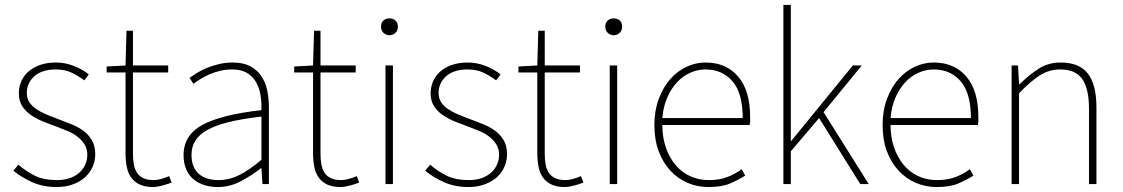

<svg xmlns="http://www.w3.org/2000/svg" viewBox="-20 -742 4528 774"><path d="M208 12Q154 12 110 -7.5Q66 -27 34 -54L54 -78Q84 -52 120 -34Q156 -16 210 -16Q240 -16 263 -24.5Q286 -33 301 -47Q316 -61 324 -79.5Q332 -98 332 -118Q332 -142 321 -159.5Q310 -177 293 -190.5Q276 -204 254.5 -213Q233 -222 212 -230Q184 -240 156.5 -251Q129 -262 106.5 -277Q84 -292 70 -313.5Q56 -335 56 -366Q56 -391 65.5 -413.5Q75 -436 94 -453Q113 -470 141 -480Q169 -490 206 -490Q242 -490 277 -476.5Q312 -463 338 -442L320 -418Q296 -436 269 -449Q242 -462 204 -462Q174 -462 152 -454Q130 -446 116 -432.5Q102 -419 95 -402.5Q88 -386 88 -368Q88 -346 98 -330.5Q108 -315 124.5 -303.5Q141 -292 161.5 -283Q182 -274 204 -266Q232 -255 261 -244Q290 -233 312.5 -217.5Q335 -202 349.5 -178.5Q364 -155 364 -120Q364 -94 353.5 -70Q343 -46 323.5 -28Q304 -10 274.5 1Q245 12 208 12Z M598 12Q565 12 543.5 2Q522 -8 509 -26Q496 -44 491 -69.5Q486 -95 486 -126V-450H410V-474L486 -478L490 -618H516V-478H658V-450H516V-122Q516 -99 519.5 -79.5Q523 -60 532 -46Q541 -32 557.5 -24Q574 -16 600 -16Q614 -16 631 -21Q648 -26 662 -32L672 -6Q651 2 630.5 7Q610 12 598 12Z M858 12Q830 12 805 4.5Q780 -3 761 -18.5Q742 -34 731 -58.5Q720 -83 720 -117Q720 -197 796 -238.5Q872 -280 1034 -298Q1035 -327 1030.5 -356.5Q1026 -386 1013 -409.5Q1000 -433 976.5 -447.5Q953 -462 916 -462Q890 -462 867 -456.5Q844 -451 824 -442Q804 -433 787.5 -423Q771 -413 760 -404L744 -428Q755 -436 772.5 -447Q790 -458 812.5 -467.5Q835 -477 862 -483.5Q889 -490 918 -490Q960 -490 988 -475.5Q1016 -461 1033 -436Q1050 -411 1057 -378.5Q1064 -346 1064 -310V0H1038L1034 -64H1032Q994 -34 950 -11Q906 12 858 12ZM860 -16Q904 -16 945 -36.5Q986 -57 1034 -98V-272Q955 -263 901 -249.5Q847 -236 814 -217Q781 -198 766.5 -173.5Q752 -149 752 -118Q752 -90 760.5 -70.5Q769 -51 784 -39Q799 -27 818.5 -21.5Q838 -16 860 -16Z M1354 12Q1321 12 1299.5 2Q1278 -8 1265 -26Q1252 -44 1247 -69.5Q1242 -95 1242 -126V-450H1166V-474L1242 -478L1246 -618H1272V-478H1414V-450H1272V-122Q1272 -99 1275.5 -79.5Q1279 -60 1288 -46Q1297 -32 1313.5 -24Q1330 -16 1356 -16Q1370 -16 1387 -21Q1404 -26 1418 -32L1428 -6Q1407 2 1386.5 7Q1366 12 1354 12Z M1534 0V-478H1564V0ZM1550 -600Q1536 -600 1526 -609.5Q1516 -619 1516 -634Q1516 -651 1526 -659.5Q1536 -668 1550 -668Q1564 -668 1574 -659.5Q1584 -651 1584 -634Q1584 -619 1574 -609.5Q1564 -600 1550 -600Z M1868 12Q1814 12 1770 -7.5Q1726 -27 1694 -54L1714 -78Q1744 -52 1780 -34Q1816 -16 1870 -16Q1900 -16 1923 -24.5Q1946 -33 1961 -47Q1976 -61 1984 -79.5Q1992 -98 1992 -118Q1992 -142 1981 -159.5Q1970 -177 1953 -190.5Q1936 -204 1914.5 -213Q1893 -222 1872 -230Q1844 -240 1816.5 -251Q1789 -262 1766.5 -277Q1744 -292 1730 -313.5Q1716 -335 1716 -366Q1716 -391 1725.5 -413.5Q1735 -436 1754 -453Q1773 -470 1801 -480Q1829 -490 1866 -490Q1902 -490 1937 -476.5Q1972 -463 1998 -442L1980 -418Q1956 -436 1929 -449Q1902 -462 1864 -462Q1834 -462 1812 -454Q1790 -446 1776 -432.5Q1762 -419 1755 -402.5Q1748 -386 1748 -368Q1748 -346 1758 -330.5Q1768 -315 1784.5 -303.5Q1801 -292 1821.5 -283Q1842 -274 1864 -266Q1892 -255 1921 -244Q1950 -233 1972.5 -217.5Q1995 -202 2009.5 -178.5Q2024 -155 2024 -120Q2024 -94 2013.5 -70Q2003 -46 1983.5 -28Q1964 -10 1934.5 1Q1905 12 1868 12Z M2258 12Q2225 12 2203.5 2Q2182 -8 2169 -26Q2156 -44 2151 -69.5Q2146 -95 2146 -126V-450H2070V-474L2146 -478L2150 -618H2176V-478H2318V-450H2176V-122Q2176 -99 2179.5 -79.5Q2183 -60 2192 -46Q2201 -32 2217.5 -24Q2234 -16 2260 -16Q2274 -16 2291 -21Q2308 -26 2322 -32L2332 -6Q2311 2 2290.5 7Q2270 12 2258 12Z M2438 0V-478H2468V0ZM2454 -600Q2440 -600 2430 -609.5Q2420 -619 2420 -634Q2420 -651 2430 -659.5Q2440 -668 2454 -668Q2468 -668 2478 -659.5Q2488 -651 2488 -634Q2488 -619 2478 -609.5Q2468 -600 2454 -600Z M2836 12Q2791 12 2751.5 -5Q2712 -22 2682 -54.5Q2652 -87 2635 -133Q2618 -179 2618 -238Q2618 -296 2635.5 -343Q2653 -390 2681.5 -422.5Q2710 -455 2747 -472.5Q2784 -490 2824 -490Q2907 -490 2955.5 -433.5Q3004 -377 3004 -270Q3004 -262 3004 -254.5Q3004 -247 3002 -238H2650Q2650 -190 2663.5 -149.5Q2677 -109 2701.5 -79Q2726 -49 2760.5 -32.5Q2795 -16 2838 -16Q2879 -16 2911 -28Q2943 -40 2970 -60L2984 -34Q2957 -17 2923.5 -2.5Q2890 12 2836 12ZM2650 -266H2974Q2974 -366 2933 -414Q2892 -462 2824 -462Q2792 -462 2762 -448.5Q2732 -435 2708.5 -409.5Q2685 -384 2669.5 -348Q2654 -312 2650 -266Z M3138 0V-722H3168V-174H3170L3418 -478H3454L3300 -290L3482 0H3448L3282 -266L3168 -132V0Z M3756 12Q3711 12 3671.5 -5Q3632 -22 3602 -54.5Q3572 -87 3555 -133Q3538 -179 3538 -238Q3538 -296 3555.5 -343Q3573 -390 3601.5 -422.5Q3630 -455 3667 -472.5Q3704 -490 3744 -490Q3827 -490 3875.5 -433.5Q3924 -377 3924 -270Q3924 -262 3924 -254.5Q3924 -247 3922 -238H3570Q3570 -190 3583.5 -149.5Q3597 -109 3621.5 -79Q3646 -49 3680.5 -32.5Q3715 -16 3758 -16Q3799 -16 3831 -28Q3863 -40 3890 -60L3904 -34Q3877 -17 3843.5 -2.5Q3810 12 3756 12ZM3570 -266H3894Q3894 -366 3853 -414Q3812 -462 3744 -462Q3712 -462 3682 -448.5Q3652 -435 3628.5 -409.5Q3605 -384 3589.5 -348Q3574 -312 3570 -266Z M4058 0V-478H4084L4088 -402H4090Q4128 -440 4167 -465Q4206 -490 4256 -490Q4330 -490 4365 -446Q4400 -402 4400 -308V0H4370V-304Q4370 -384 4343 -423Q4316 -462 4254 -462Q4209 -462 4171.5 -438Q4134 -414 4088 -366V0Z"/></svg>

Font: TypoPRO Source Sans Pro
Style: Regular
Weight: 200
Designer: Paul D. Hunt
Foundry: Adobe Systems Incorporated
Version: Version 2.020;PS 2.000;hotconv 1.0.86;makeotf.lib2.5.63406